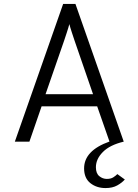

<svg xmlns="http://www.w3.org/2000/svg" viewBox="-20 -720 704 976"><path d="M516.5 236Q471 236 439.2 210.8Q407.5 185.5 407.5 136Q407.5 45.5 536.5 -0.5L474 -179.5H191.5L129.5 0H55.5L301 -700H363.5L609 0Q538 17 502.8 52.8Q467.5 88.5 467.5 130Q467.5 161.5 484.8 175.5Q502 189.5 523 189.5Q543.5 189.5 556.2 181.2Q569 173 576.5 165L614.5 192.5Q600 209 576 222.5Q552 236 516.5 236ZM211.5 -241H453L359 -513.5Q354.5 -527 345.5 -554.2Q336.5 -581.5 332.5 -597.5Q328.5 -581.5 319.5 -554.2Q310.5 -527 306 -513.5Z"/></svg>

Font: Overpass Light
Style: Regular
Weight: 300
Designer: Delve Withrington, Dave Bailey, Thomas Jockin
Foundry: Delve Fonts LLC
Version: Version 4.000; ttfautohint (v1.8.3)